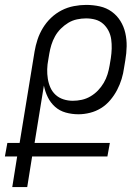

<svg xmlns="http://www.w3.org/2000/svg" viewBox="-40 -763 560 783"><path d="M71 0H10L30 -125H-20L-10 -180H40L101 -553Q105 -577 113 -601.5Q121 -626 135 -649Q149 -672 168.5 -690.5Q188 -709 211.5 -721Q235 -733 261 -738Q287 -743 311 -743Q340 -743 367 -737Q394 -731 415.5 -715.5Q437 -700 451 -677.5Q465 -655 471 -628.5Q477 -602 476.5 -574Q476 -546 471 -517L466 -487Q463 -464 456 -441Q449 -418 437.5 -396Q426 -374 409.5 -354.5Q393 -335 372 -322Q351 -309 327 -303Q303 -297 280 -297Q253 -297 228 -304Q203 -311 184.5 -327.5Q166 -344 155 -366.5Q144 -389 139 -414L101 -180H408L398 -125H91ZM257 -352Q275 -352 293.5 -356Q312 -360 329 -370Q346 -380 359.5 -394Q373 -408 383 -425Q393 -442 398.5 -460Q404 -478 407 -496L412 -526Q415 -546 415.5 -565Q416 -584 413.5 -602.5Q411 -621 402.5 -637.5Q394 -654 380.5 -666Q367 -678 349 -683Q331 -688 311 -688Q293 -688 274 -684Q255 -680 238.5 -670Q222 -660 208 -646Q194 -632 184.5 -615Q175 -598 169.5 -580Q164 -562 161 -544L157 -520Q153 -500 152.5 -480.5Q152 -461 155 -442Q158 -423 165.5 -406Q173 -389 186.5 -376.5Q200 -364 218.5 -358Q237 -352 257 -352Z"/></svg>

Font: Iosevka Term Curly Light
Style: Italic
Weight: 300
Italic angle: -9°
Designer: Belleve Invis
Foundry: Belleve Invis
Version: Version 32.3.0